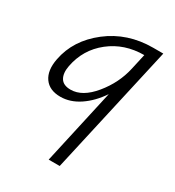

<svg xmlns="http://www.w3.org/2000/svg" viewBox="-171 -515 825 905"><g transform="rotate(30 242.0 -62.5)"><path d="M396 -414H451L293 289H233L324 -120Q285 -62 235 -28.5Q185 5 132 5Q72 5 44.5 -34Q17 -73 30 -140Q52 -255 154.5 -334.5Q257 -414 396 -414ZM157 -48Q221 -48 280 -120Q339 -192 358 -278L377 -363Q270 -363 192 -301.5Q114 -240 95 -140Q87 -98 102 -73Q117 -48 157 -48Z"/></g></svg>

Font: EauTest
Style: Italic
Weight: 400
Italic angle: -12°
Designer: Christian Thalmann (Catharsis Fonts)
Version: Version 0.001;PS 000.001;hotconv 1.0.88;makeotf.lib2.5.64775